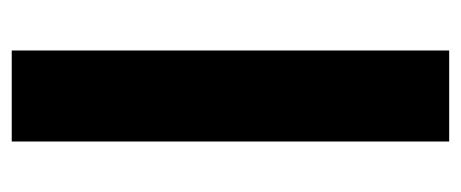

<svg xmlns="http://www.w3.org/2000/svg" viewBox="-249 -536 785 327"><g transform="rotate(-90 143.5 -372.5)"><path d="M66 -745H221V0H66Z"/></g></svg>

Font: Eudoxus Sans ExtraBold
Style: Regular
Weight: 800
Designer: Stijn de Vries
Foundry: tokotype
Version: Version 2.005